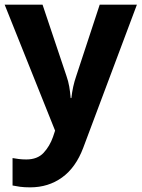

<svg xmlns="http://www.w3.org/2000/svg" viewBox="-20 -566 609 826"><path d="M163 -546 266 -239Q274 -216 278 -193Q282 -170 284 -144H287Q290 -170 295 -193Q300 -216 308 -239L409 -546H569L338 70Q306 155 247 197.5Q188 240 110 240Q84 240 66 237.5Q48 235 34 232V114Q44 116 60 118Q76 120 93 120Q141 120 167.5 91.5Q194 63 208 23L217 -4L0 -546Z"/></svg>

Font: BC Sans
Style: Bold
Weight: 700
Designer: Monotype Design Team
Province of B.C.
Foundry: Monotype Imaging Inc.
Version: Version 2.000;GOOG;noto-source:20170915:90ef993387c0